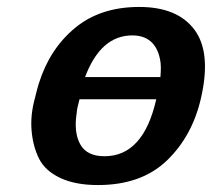

<svg xmlns="http://www.w3.org/2000/svg" viewBox="-20 -513 610 553"><path d="M81 -232Q88 -261 92 -273Q123 -372 196 -432.5Q269 -493 381 -493Q491 -493 540 -427.5Q589 -362 559 -231Q534 -121 460.5 -50.5Q387 20 262 20Q197 20 153.5 -0.5Q110 -21 92.5 -56Q75 -91 71 -136.5Q67 -182 81 -232ZM207 -219Q202 -202 201 -188Q192 -132 211 -97.5Q230 -63 281 -63Q393 -63 430 -227H209ZM225 -291H442Q445 -323 441 -342Q427 -411 361 -411Q270 -411 225 -291Z"/></svg>

Font: Coval
Style: ExtraBold Italic
Weight: 800
Foundry: Context Ltd
Version: Version 001.000